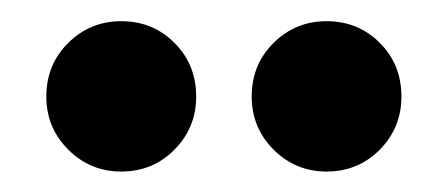

<svg xmlns="http://www.w3.org/2000/svg" viewBox="-20 -763 429 184"><path d="M293 -598.6Q263.2 -598.6 242.2 -619.6Q221.2 -640.6 221.2 -670.4Q221.2 -701.2 242.2 -721.9Q263.2 -742.7 293 -742.7Q323.2 -742.7 344 -721.9Q364.7 -701.2 364.7 -670.4Q364.7 -640.6 344 -619.6Q323.2 -598.6 293 -598.6ZM96.2 -598.6Q66.4 -598.6 45.4 -619.6Q24.4 -640.6 24.4 -670.4Q24.4 -701.2 45.4 -721.9Q66.4 -742.7 96.2 -742.7Q126.5 -742.7 147.2 -721.9Q168 -701.2 168 -670.4Q168 -640.6 147.2 -619.6Q126.5 -598.6 96.2 -598.6Z"/></svg>

Font: Reddit Sans Condensed SemiBold
Style: Regular
Weight: 600
Designer: Stephen Hutchings
Foundry: Reddit
Version: Version 1.014